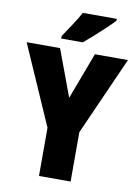

<svg xmlns="http://www.w3.org/2000/svg" viewBox="-99 -992 766 1058"><g transform="rotate(10 283.5 -463.5)"><path d="M284 -453 382 -714H567L372 -276V0H195V-270L0 -714H187ZM467 -917Q451 -899 422.5 -872Q394 -845 362.5 -817Q331 -789 305 -767H184V-781Q208 -817 233.5 -855.5Q259 -894 277 -927H467Z"/></g></svg>

Font: Noto Sans Myanmar Condensed Black
Style: Regular
Weight: 900
Width: 3
Designer: Monotype Design Team
Foundry: Monotype Imaging Inc.
Version: Version 2.107; ttfautohint (v1.8.4.7-5d5b)